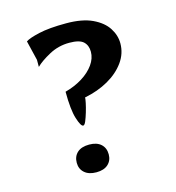

<svg xmlns="http://www.w3.org/2000/svg" viewBox="-96 -691 717 783"><g transform="rotate(-15 263.0 -299.5)"><path d="M213 -188Q203 -188 191 -226Q179 -264 179 -340Q220 -351 252 -371Q284 -391 302.5 -417Q321 -443 321 -471Q321 -498 304.5 -513.5Q288 -529 245 -529Q199 -529 159.5 -507.5Q120 -486 100 -466V-496L80 -579Q94 -589 137.5 -599Q181 -609 253 -609Q321 -609 363.5 -589Q406 -569 426 -538Q446 -507 446 -473Q446 -430 420 -394Q394 -358 350 -333Q306 -308 250 -297Q250 -291 246.5 -274Q243 -257 237 -237Q231 -217 225 -202.5Q219 -188 213 -188ZM216 10Q184 10 166 -6Q148 -22 148 -48Q148 -75 165.5 -91Q183 -107 216 -107Q248 -107 265.5 -91Q283 -75 283 -48Q283 -22 265.5 -6Q248 10 216 10Z"/></g></svg>

Font: Red Rose Medium
Style: Regular
Weight: 500
Designer: Jaikishan Patel
Version: Version 2.000